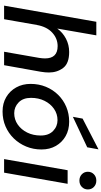

<svg xmlns="http://www.w3.org/2000/svg" viewBox="335 -1112 789 1499"><g transform="rotate(90 729.5 -362.5)"><path d="M24 0 150 -720H256L203 -415Q234 -458 282 -483Q330 -508 386 -508Q475 -508 510.5 -461Q546 -414 546 -350Q546 -321 540 -285L489 0H384L432 -274Q436 -299 436 -320Q436 -418 340 -418Q281 -418 235 -376Q189 -334 175 -256V-257L130 0Z M850 12Q787 12 738.5 -16.5Q690 -45 662.5 -94.5Q635 -144 635 -207Q635 -271 657.5 -326Q680 -381 720.5 -422Q761 -463 814.5 -485.5Q868 -508 930 -508Q994 -508 1042.5 -480.5Q1091 -453 1119 -404.5Q1147 -356 1147 -292Q1147 -228 1124 -172.5Q1101 -117 1060.5 -75.5Q1020 -34 966.5 -11Q913 12 850 12ZM864 -79Q913 -79 952.5 -106.5Q992 -134 1015 -180.5Q1038 -227 1038 -286Q1038 -348 1002.5 -382.5Q967 -417 918 -417Q869 -417 829.5 -389.5Q790 -362 767 -315.5Q744 -269 744 -210Q744 -148 779.5 -113.5Q815 -79 864 -79ZM892 -537 906 -613 1146 -737 1130 -649Z M1390 -588Q1360 -588 1340.5 -607Q1321 -626 1321 -654Q1321 -682 1340.5 -701Q1360 -720 1390 -720Q1420 -720 1439.5 -701Q1459 -682 1459 -654Q1459 -626 1439.5 -607Q1420 -588 1390 -588ZM1222 0 1309 -496H1415L1328 0Z"/></g></svg>

Font: Ultramarine Medium
Style: Italic
Weight: 500
Italic angle: -10°
Designer: Colophon Foundry, Jonny Pinhorn
Foundry: Colophon Foundry
Version: Version 1.200; ttfautohint (v1.8.3)